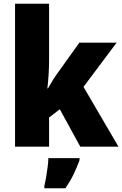

<svg xmlns="http://www.w3.org/2000/svg" viewBox="-20 -780 650 1021"><path d="M241 -460Q241 -424 238.5 -384.5Q236 -345 232 -310H235Q246 -330 261 -354Q276 -378 288 -394L402 -553H600L424 -318L610 0H407L298 -199L241 -155V0H60V-760H241ZM403 72Q388 112 371 147.5Q354 183 328 221H216V207Q221 187 225.5 160.5Q230 134 233.5 107Q237 80 237 61H403Z"/></svg>

Font: Noto Sans Sinhala UI SemiCondensed Black
Style: Regular
Weight: 900
Width: 4
Designer: Jelle Bosma - Monotype Design Team
Foundry: Monotype Imaging Inc.
Version: Version 2.006; ttfautohint (v1.8.4.7-5d5b)